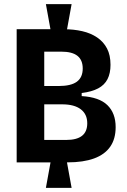

<svg xmlns="http://www.w3.org/2000/svg" viewBox="-20 -795 616 933"><path d="M227 -643 203 -775H328L304 -643ZM203 118 227 -14H304L328 118ZM61 -6V-653H290Q338 -653 379.5 -643.5Q421 -634 452 -613Q483 -592 500 -559.5Q517 -527 517 -480Q517 -439 502.5 -410.5Q488 -382 457 -365.5Q426 -349 377 -343V-328Q462 -323 502 -284Q542 -245 542 -177Q542 -120 515.5 -82Q489 -44 437 -25Q385 -6 308 -6ZM195 -115H302Q353 -115 378.5 -135Q404 -155 404 -196Q404 -240 372.5 -264Q341 -288 282 -288H195ZM195 -377H265Q325 -377 353.5 -398Q382 -419 382 -462Q382 -503 356.5 -523.5Q331 -544 278 -544H195Z"/></svg>

Font: Bricolage Grotesque 24pt SemiCondensed
Style: Bold
Weight: 700
Width: 4
Designer: Mathieu Triay
Foundry: Atelier Triay
Version: Version 1.001;gftools[0.9.33.dev8+g029e19f]